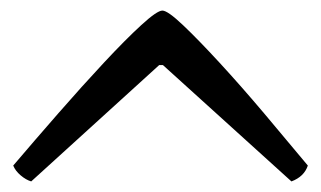

<svg xmlns="http://www.w3.org/2000/svg" viewBox="-20 -724 607 363"><path d="M39 -381Q29 -384 19 -392.5Q9 -401 5 -411Q45 -458 90 -509.5Q135 -561 176 -605Q217 -649 247 -676.5Q277 -704 287 -704Q297 -704 326 -676.5Q355 -649 395.5 -605Q436 -561 479.5 -509.5Q523 -458 562 -411Q555 -390 531 -381L288 -601H281Z"/></svg>

Font: Texturina 72pt Medium
Style: Regular
Weight: 500
Designer: Guillermo Torres Carreño
Foundry: Omnibus-Type
Version: Version 1.002; ttfautohint (v1.8.3)